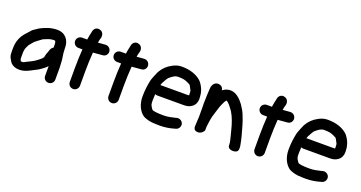

<svg xmlns="http://www.w3.org/2000/svg" viewBox="-38 -1178 3387 1800"><g transform="rotate(20 1655.5 -278.0)"><path d="M127 -106.5V-157C127.4 -160.1 128.3 -167.4 128.8 -173.4C131.2 -198.8 138.3 -209.8 152.5 -237.7C157.5 -244.2 174.8 -265.1 179.8 -270.9L191.7 -284.2C202.8 -295 230.3 -313.4 251 -329.3C254.5 -332.1 257.7 -334.5 259.6 -335.7C295.7 -349.9 320.2 -364 358.5 -364C362 -364 365.9 -363.8 370.6 -363.3C370.6 -363.3 381 -358.5 381 -326.5V-315.2C380.7 -310.4 380.8 -303.1 381.3 -297.3C352.8 -281.9 348.3 -245 346 -240.3C336.1 -220.5 332.9 -202.2 328.3 -182.7C323 -171.2 309.7 -159.1 288 -143.1L267.4 -127.8C254.3 -118.1 236 -108.5 209.4 -95.5C193 -88.9 177.3 -79.4 164.6 -72.4C159.7 -71.5 147.7 -70 146.5 -70C142 -70 140 -70.2 137.1 -71.2C136.5 -71.7 135.6 -72.6 134.5 -73.8C132.5 -78.8 129.3 -86.2 128 -90.4C127.8 -95.8 127 -95.7 127 -106.5ZM358.5 -466C292.2 -466 246.3 -444.7 209.9 -428.2C185.5 -417.1 172.9 -405.2 158.8 -396.9C139.1 -385.4 127.5 -373 114.7 -357.1L103.5 -344.7C99.4 -340.2 93.7 -333.9 86.3 -325.6C49.9 -284.9 25 -233.3 25 -159.3V-124.3C25 -105.3 26.4 -90.6 33.6 -71.9C39.9 -56.9 58.6 -27.5 63.5 -22.9C84 -3.5 111.5 8.2 146.5 8.2C204.7 8.2 245.6 -18.8 277.6 -35.1L295.3 -44.2C309.2 -50.7 323 -58.6 335.5 -67.3C355 -81 377.7 -96 397 -118.1V-20.1C397 7.3 419.6 30 448 30C476.4 30 499 7.3 499 -20.1V-137.5C499 -145.4 498.7 -152.6 498 -160.2C497.9 -165.3 497.8 -168.7 497 -177.5C496.9 -183.1 496.5 -192.6 495.9 -200.3L493.8 -223.5C491.4 -250.5 485 -269.5 485 -290.9C485 -306.2 483 -315.7 483 -318.4V-332.6C483 -405.5 439.9 -466 358.5 -466Z M600.5 -374H640.8C636.4 -313.9 634 -250 634 -185.5V-46.5C634 -19.5 655.4 5 685 5C714.6 5 736 -19.5 736 -46.5V-185.5C736 -218.5 736.7 -251.8 737.9 -284.3C740.5 -316.4 741 -349.2 743.5 -379.1C769.6 -381.8 797.7 -384.1 825.3 -386.1L835.7 -386.9C852.7 -388.1 864.7 -393.9 873.7 -404.8C901.1 -438.1 876.7 -489 833.5 -489C832.1 -489 832.1 -489 831.3 -488.9L816.7 -487.9C795.7 -486.3 777.1 -484.9 755.7 -482.9C756.2 -486.4 757.1 -491.1 757.8 -494.6L761.9 -515.5C763.2 -519.4 782.2 -559.4 756.6 -589.1C743.2 -604.5 714.2 -613 692.3 -599.7C670.5 -586.5 667.9 -564.3 666.6 -555.4C660.7 -531.5 655.3 -505.5 651.2 -476H600.5C573.5 -476 549 -454.6 549 -425C549 -395.4 573.5 -374 600.5 -374Z M986.5 -374H1026.8C1022.4 -313.9 1020 -250 1020 -185.5V-46.5C1020 -19.5 1041.4 5 1071 5C1100.6 5 1122 -19.5 1122 -46.5V-185.5C1122 -218.5 1122.7 -251.8 1123.9 -284.3C1126.5 -316.4 1127 -349.2 1129.5 -379.1C1155.6 -381.8 1183.7 -384.1 1211.3 -386.1L1221.7 -386.9C1238.7 -388.1 1250.7 -393.9 1259.7 -404.8C1287.1 -438.1 1262.7 -489 1219.5 -489C1218.1 -489 1218.1 -489 1217.3 -488.9L1202.7 -487.9C1181.7 -486.3 1163.1 -484.9 1141.7 -482.9C1142.2 -486.4 1143.1 -491.1 1143.8 -494.6L1147.9 -515.5C1149.2 -519.4 1168.2 -559.4 1142.6 -589.1C1129.2 -604.5 1100.2 -613 1078.3 -599.7C1056.5 -586.5 1053.9 -564.3 1052.6 -555.4C1046.7 -531.5 1041.3 -505.5 1037.2 -476H986.5C959.5 -476 935 -454.6 935 -425C935 -395.4 959.5 -374 986.5 -374Z M1728 -311.8C1724.9 -310.2 1727.5 -309.5 1709.5 -309.5H1448.5C1446.6 -309.5 1444.1 -309.3 1441.9 -309.1C1443.9 -317.1 1446.1 -323.9 1447.6 -327.2C1454.7 -342.5 1478 -384.4 1487.1 -394.5C1515.2 -418.2 1539.8 -439 1572.7 -439C1623.3 -439 1643.5 -433.8 1674.3 -418.7C1701.9 -404.5 1695.7 -411.6 1708.3 -388.3C1725 -357.4 1727 -360.4 1727 -331.3C1726.9 -325.3 1728 -315 1728 -311.8ZM1525.3 -53C1514.5 -53 1504.3 -53.8 1494.5 -55.3C1452.2 -62 1455.5 -59 1441.9 -79.8C1425.4 -104.3 1423 -111.7 1423 -151.9C1423 -172.5 1423.9 -193.4 1425.6 -213C1432.5 -209.6 1440.4 -207.5 1448.5 -207.5H1709.5C1737.7 -207.5 1764.2 -210.5 1790.4 -229.6C1817.8 -248.6 1830 -279.3 1830 -309.8C1830 -316.4 1829.8 -321 1829 -331.3C1828.7 -352.2 1823.9 -375.7 1818.1 -393C1809.5 -418.6 1789.4 -459 1761.9 -481.9C1718 -518.6 1656.2 -541 1571.5 -541C1534.5 -541 1505.6 -528.9 1483.7 -517.3C1436.3 -492.3 1404.6 -461.8 1377.7 -415.3C1372.4 -405.6 1342.8 -333.2 1339.8 -319.5C1328.5 -267.6 1321 -213.4 1321 -150.9C1321 -75 1351.5 -10.8 1399.5 21.2C1400.2 21.7 1401.7 22.6 1402.8 23.1C1434.3 37.8 1470.1 48.6 1523.2 49C1535.9 49.6 1552.2 50 1565.9 50C1617.8 50 1665.1 41.6 1705 29.5L1719.9 25.5C1734.3 21.7 1745.9 10 1751.4 -1.8C1771.6 -45.3 1729.9 -82.7 1692.5 -72.9L1676.2 -68.6C1646.4 -60.8 1605.9 -52 1565.9 -52C1552.3 -52 1537.2 -53 1525.3 -53Z M1882 -117.3V-115C1882 -101.9 1879 -77.2 1879 -56C1879 -48.3 1878.5 -46.9 1883.5 -34.6C1892.3 -12.9 1920.6 -13.2 1933.5 -14.8C1956.6 -17.6 1973.8 -40 1974.7 -41C1978.5 -44.9 1982 -51.9 1982 -58.7V-83.6C1982.3 -88 1982.5 -90.8 1982.8 -98.3C1985.9 -109.7 1985.6 -120 1988.6 -139.6C1995 -186.8 2000.2 -201.9 2016.3 -253.8C2030.4 -297.3 2034.9 -315.3 2046.3 -338.1C2057.7 -361 2060.3 -371.6 2073.9 -384.6C2073.9 -384.6 2074.5 -385 2075.5 -385.6C2098.9 -372.8 2122.3 -340.6 2147.7 -304.8C2175.7 -260.2 2197.4 -196.2 2212 -135.3C2219.1 -105.3 2225.6 -85.5 2231.3 -59.3C2237.5 -29.8 2240 -27.3 2240 -6V0C2240 33.3 2274.8 39 2291 39C2303.6 39 2342 36.5 2342 1V-6C2342 -15.6 2341.9 -23.8 2340.5 -31.4C2335.5 -59 2328.5 -93.6 2320.6 -122.5C2303.2 -182.6 2288.7 -246.8 2262.4 -308.1C2249.4 -342.4 2231.4 -371.3 2212.9 -398.2C2212.6 -398.6 2212.2 -399.2 2211.8 -399.7C2189.9 -426.9 2169.4 -456.7 2124.1 -477.7C2077.5 -499.2 2029.9 -483.9 2000.1 -459.9C2000.2 -474.2 1989.1 -494.6 1971.4 -501.3C1922.9 -519.9 1891.8 -481.6 1889.1 -440.6C1886.1 -393.8 1883 -337.6 1883 -284.3C1883.7 -265.1 1884 -250.3 1884 -235V-150C1884 -137.7 1882 -127.7 1882 -117.3Z M2443.5 -374H2483.8C2479.4 -313.9 2477 -250 2477 -185.5V-46.5C2477 -19.5 2498.4 5 2528 5C2557.6 5 2579 -19.5 2579 -46.5V-185.5C2579 -218.5 2579.7 -251.8 2580.9 -284.3C2583.5 -316.4 2584 -349.2 2586.5 -379.1C2612.6 -381.8 2640.7 -384.1 2668.3 -386.1L2678.7 -386.9C2695.7 -388.1 2707.7 -393.9 2716.7 -404.8C2744.1 -438.1 2719.7 -489 2676.5 -489C2675.1 -489 2675.1 -489 2674.3 -488.9L2659.7 -487.9C2638.7 -486.3 2620.1 -484.9 2598.7 -482.9C2599.2 -486.4 2600.1 -491.1 2600.8 -494.6L2604.9 -515.5C2606.2 -519.4 2625.2 -559.4 2599.6 -589.1C2586.2 -604.5 2557.2 -613 2535.3 -599.7C2513.5 -586.5 2510.9 -564.3 2509.6 -555.4C2503.7 -531.5 2498.3 -505.5 2494.2 -476H2443.5C2416.5 -476 2392 -454.6 2392 -425C2392 -395.4 2416.5 -374 2443.5 -374Z M3185 -311.8C3181.9 -310.2 3184.5 -309.5 3166.5 -309.5H2905.5C2903.6 -309.5 2901.1 -309.3 2898.9 -309.1C2900.9 -317.1 2903.1 -323.9 2904.6 -327.2C2911.7 -342.5 2935 -384.4 2944.1 -394.5C2972.2 -418.2 2996.8 -439 3029.7 -439C3080.3 -439 3100.5 -433.8 3131.3 -418.7C3158.9 -404.5 3152.7 -411.6 3165.3 -388.3C3182 -357.4 3184 -360.4 3184 -331.3C3183.9 -325.3 3185 -315 3185 -311.8ZM2982.3 -53C2971.5 -53 2961.3 -53.8 2951.5 -55.3C2909.2 -62 2912.5 -59 2898.9 -79.8C2882.4 -104.3 2880 -111.7 2880 -151.9C2880 -172.5 2880.9 -193.4 2882.6 -213C2889.5 -209.6 2897.4 -207.5 2905.5 -207.5H3166.5C3194.7 -207.5 3221.2 -210.5 3247.4 -229.6C3274.8 -248.6 3287 -279.3 3287 -309.8C3287 -316.4 3286.8 -321 3286 -331.3C3285.7 -352.2 3280.9 -375.7 3275.1 -393C3266.5 -418.6 3246.4 -459 3218.9 -481.9C3175 -518.6 3113.2 -541 3028.5 -541C2991.5 -541 2962.6 -528.9 2940.7 -517.3C2893.3 -492.3 2861.6 -461.8 2834.7 -415.3C2829.4 -405.6 2799.8 -333.2 2796.8 -319.5C2785.5 -267.6 2778 -213.4 2778 -150.9C2778 -75 2808.5 -10.8 2856.5 21.2C2857.2 21.7 2858.7 22.6 2859.8 23.1C2891.3 37.8 2927.1 48.6 2980.2 49C2992.9 49.6 3009.2 50 3022.9 50C3074.8 50 3122.1 41.6 3162 29.5L3176.9 25.5C3191.3 21.7 3202.9 10 3208.4 -1.8C3228.6 -45.3 3186.9 -82.7 3149.5 -72.9L3133.2 -68.6C3103.4 -60.8 3062.9 -52 3022.9 -52C3009.3 -52 2994.2 -53 2982.3 -53Z"/></g></svg>

Font: Take Off
Style: YouHoser
Weight: 400
Foundry: Cannot Into Space Fonts
Version: Version 0.89